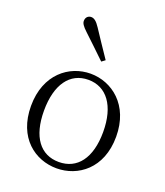

<svg xmlns="http://www.w3.org/2000/svg" viewBox="-149 -912 886 1028"><g transform="rotate(20 294.0 -398.5)"><path d="M294 14C415 14 537 -72 537 -254C537 -435 415 -525 294 -525C173 -525 52 -435 52 -254C52 -72 172 14 294 14ZM294 -22C189 -22 126 -104 126 -254C126 -403 189 -490 294 -490C398 -490 463 -403 463 -254C463 -104 398 -22 294 -22ZM344 -620C309 -671 275 -723 243 -771C224 -800 209 -811 193 -811C177 -811 162 -800 162 -778C162 -765 170 -751 197 -726C236 -690 279 -648 324 -605Z"/></g></svg>

Font: Noto Serif CJK JP Light
Style: Regular
Weight: 300
Designer: Ryoko NISHIZUKA 西塚涼子 (kana & ideographs); Frank Grießhammer (Latin, Greek & Cyrillic); Wenlong ZHANG 张文龙 (bopomofo); San
Foundry: Adobe Systems Incorporated
Version: Version 1.001;PS 1.001;hotconv 16.6.54;makeotf.lib2.5.65590